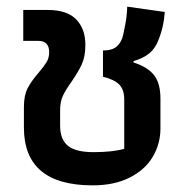

<svg xmlns="http://www.w3.org/2000/svg" viewBox="-20 -548 572 578"><path d="M52 -164V-227Q52 -261 63.5 -283Q75 -305 97 -330Q113 -349 120.5 -361.5Q128 -374 128 -391Q128 -425 95 -425H50V-518H124Q182 -518 209.5 -489.5Q237 -461 237 -413Q237 -378 226.5 -355Q216 -332 196 -303Q178 -278 169.5 -260Q161 -242 161 -217V-169Q161 -129 184 -109.5Q207 -90 262 -90Q319 -90 354 -100V-248Q354 -279 338.5 -294Q323 -309 290 -317V-396Q318 -396 332 -408.5Q346 -421 351 -444Q352 -449 357 -473.5Q362 -498 363 -528L476 -512Q473 -466 456 -425Q447 -402 429.5 -387.5Q412 -373 382 -364V-360Q425 -346 444 -321.5Q463 -297 463 -251V-161Q463 -116 440.5 -77Q418 -38 371.5 -14Q325 10 259 10Q52 10 52 -164Z"/></svg>

Font: Athiti SemiBold
Style: Regular
Weight: 600
Designer: CadsonDemak Team
Foundry: CadsonDemak
Version: Version 1.032